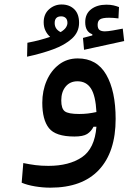

<svg xmlns="http://www.w3.org/2000/svg" viewBox="-20 -615 626 869"><path d="M208 234.4Q173.3 234.4 138.4 228.5Q103.5 222.7 78.1 211.9L85.4 123Q114.3 128.9 140.4 132.3Q166.5 135.7 199.2 135.7Q292.5 135.7 350.6 96.7Q408.7 57.6 416.5 -41.5H403.3Q392.6 -20 374.3 -8.5Q356 2.9 316.9 2.9Q231.4 2.9 201.4 -35.2Q171.4 -73.2 171.4 -149.9Q171.4 -204.1 191.2 -249.8Q210.9 -295.4 247.1 -323Q283.2 -350.6 332 -350.6Q418.5 -350.6 460.9 -276.9Q503.4 -203.1 503.4 -76.7Q503.4 72.8 428 153.6Q352.5 234.4 208 234.4ZM102.5 -358.4 104 -421.4Q136.7 -427.7 162.1 -434.6Q187.5 -441.4 207 -448.2Q193.8 -459.5 185.8 -476.1Q177.7 -492.7 177.7 -514.2Q177.7 -551.3 202.1 -573Q226.6 -594.7 258.8 -594.7Q293.9 -594.7 315.9 -573.5Q337.9 -552.2 337.9 -511.7Q337.9 -469.7 305.7 -440.4Q273.4 -411.1 220 -391.6Q166.5 -372.1 102.5 -358.4ZM360.4 -389.6 355.5 -443.4 397.9 -454.6V-460Q365.7 -471.2 365.7 -514.6Q365.7 -552.7 392.6 -573.2Q419.4 -593.8 461.4 -593.8Q480.5 -593.8 493.9 -590.6Q507.3 -587.4 518.6 -583L516.1 -531.7Q491.7 -534.7 473.6 -534.7Q444.3 -534.7 433.1 -527.6Q421.9 -520.5 421.9 -502.9Q421.9 -485.8 430.2 -479.5Q438.5 -473.1 454.6 -473.1Q467.3 -473.1 491.5 -477.3Q515.6 -481.4 535.6 -485.4L542 -429.2ZM416.5 -107.9Q412.6 -182.1 391.6 -214.6Q370.6 -247.1 330.6 -247.1Q296.9 -247.1 277.1 -223.1Q257.3 -199.2 257.3 -160.2Q257.3 -123.5 273.2 -111.3Q289.1 -99.1 338.4 -99.1Q359.4 -99.1 377.7 -101.3Q396 -103.5 416.5 -107.9ZM254.4 -469.7Q272 -480.5 278.6 -491Q285.2 -501.5 285.2 -511.2Q285.2 -526.4 277.3 -533.7Q269.5 -541 256.8 -541Q227.5 -541 227.5 -510.7Q227.5 -482.9 254.4 -469.7Z"/></svg>

Font: Cascadia Mono PL
Style: Regular
Weight: 400
Monospace: yes
Designer: Aaron Bell
Foundry: Saja Typeworks
Version: Version 2404.023; ttfautohint (v1.8.4)